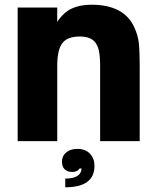

<svg xmlns="http://www.w3.org/2000/svg" viewBox="-20 -599 664 815"><path d="M55 0V-567H223V-506Q250 -547 285 -563Q320 -579 368 -579Q508 -579 551 -481Q566 -448 569.5 -414.5Q573 -381 573 -317V0H405V-319Q405 -361 399.5 -385Q394 -409 381 -423Q361 -444 319 -444Q265 -444 244 -415Q223 -387 223 -319V0ZM257 159Q311 159 323 131Q326 125 326 116H318Q309 131 286 131Q267 131 255 120Q243 109 243 87Q243 63 261 48Q279 33 308 33Q343 33 362 53.5Q381 74 381 105Q381 196 257 196Z"/></svg>

Font: Open Sauce One Black
Style: Regular
Weight: 900
Designer: Alfredo Marco Pradil
Foundry: Creative Sauce Fz LLC
Version: Version 1.477